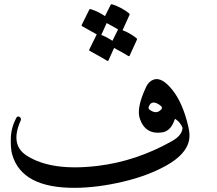

<svg xmlns="http://www.w3.org/2000/svg" viewBox="-20 -880 1024 908"><path d="M707.5 -503.9Q745.6 -516.6 795.2 -454.8Q844.7 -393.1 870.6 -281.2Q880.4 -240.2 873 -211.9Q857.9 -149.4 769.8 -99.1Q681.6 -48.8 560.8 -20.5Q439.9 7.8 335 8.3Q83 9.8 37.6 -149.4Q29.8 -176.8 31.2 -226.8Q32.7 -276.9 57.1 -322.8Q61 -329.6 67.6 -328.9Q74.2 -328.1 77.4 -322Q80.6 -315.9 77.6 -309.6Q26.4 -194.8 106.4 -144Q223.6 -68.8 443.8 -95.7Q624 -117.7 792 -211.9Q841.3 -239.3 843.3 -275.4Q834.5 -299.8 810.1 -316.9Q807.6 -318.8 805.2 -312.5Q787.1 -259.8 747.1 -253.9Q668 -242.2 641.6 -317.9Q623.5 -369.1 671.9 -470.7Q684.1 -496.1 707.5 -503.9ZM742.7 -362.8Q751 -372.1 738.3 -381.3Q697.3 -411.6 683.6 -375.5Q680.2 -366.7 687.5 -361.3Q719.7 -336.9 742.7 -362.8ZM402.3 -834.5Q404.3 -838.4 410.2 -836.4Q445.3 -825.2 476.6 -803.7L503.4 -857.4Q505.4 -861.3 511.2 -859.4Q553.2 -845.7 589.4 -817.9Q594.2 -814 592.3 -809.1L559.6 -737.3Q593.8 -724.1 624 -700.7Q629.4 -696.8 627.4 -691.9L592.8 -616.2Q590.8 -611.8 582.5 -617.7Q575.2 -623 519.5 -653.3L492.7 -593.8Q490.7 -589.4 482.4 -595.2Q474.1 -601.1 404.8 -639.2Q400.4 -641.6 401.9 -645L437.5 -717.3Q419.4 -728 368.7 -755.9Q364.3 -758.3 366.2 -761.7ZM511.7 -687 538.1 -740.2Q538.1 -740.2 538.6 -740.7Q523.4 -750 484.4 -771L459 -714.8Q486.8 -704.1 511.7 -687Z"/></svg>

Font: Amiri
Style: Slanted
Weight: 400
Italic angle: 9°
Designer: Khaled Hosny
Version: Version 000.107